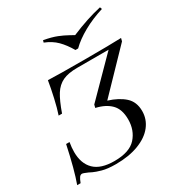

<svg xmlns="http://www.w3.org/2000/svg" viewBox="-179 -778 846 902"><g transform="rotate(-30 244.0 -327.0)"><path d="M502.4 -474.2 303.2 -267.7Q357.3 -250.8 389.1 -222.2Q421 -193.5 421 -143.5Q421 -99.2 393.5 -64.1Q366.1 -29 313.7 -8.9Q261.3 11.3 189.5 11.3Q144.4 11.3 116.1 3.2Q87.9 -4.8 74.6 -11.3Q61.3 -17.7 58.1 -19.4Q34.7 -29.8 28.2 -29.8Q20.2 -29.8 14.1 -21.8Q8.1 -13.7 0.8 5.6H-17.7Q7.3 -62.9 33.9 -187.9H52.4Q47.6 -160.5 47.6 -136.3Q47.6 -73.4 82.7 -39.1Q117.7 -4.8 191.1 -4.8Q273.4 -4.8 308.9 -44.4Q344.4 -83.9 344.4 -142.7Q344.4 -197.6 316.1 -226.2Q287.9 -254.8 237.1 -266.1L241.1 -282.3L428.2 -471.8H258.9Q208.9 -471.8 179 -457.7Q149.2 -443.5 129.4 -412.1Q109.7 -380.6 88.7 -321H70.2Q81.5 -354 92.3 -402Q103.2 -450 109.7 -490.3Q168.5 -487.9 309.7 -487.9Q446.8 -487.9 506.5 -490.3ZM492.7 -664.5 496.8 -653.2Q438.7 -635.5 388.7 -607.7Q338.7 -579.8 307.3 -548.4H292.7Q270.2 -587.1 244.8 -612.5Q219.4 -637.9 180.6 -653.2L183.9 -664.5Q227.4 -656.5 254.4 -645.6Q281.5 -634.7 300.8 -623.8Q320.2 -612.9 326.6 -609.7Q416.1 -647.6 492.7 -664.5Z"/></g></svg>

Font: Playfair Display SC
Style: Italic
Weight: 400
Italic angle: -14°
Designer: Claus Eggers Sørensen
Foundry: Claus Eggers Sørensen
Version: Version 1.202; ttfautohint (v1.6)